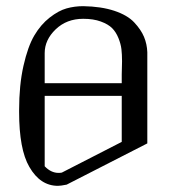

<svg xmlns="http://www.w3.org/2000/svg" viewBox="-20 -603 602 623"><path d="M250 -542Q196.3 -542 160.6 -507.8Q125 -473.6 125 -430.7V-333H375V-361.3Q375 -367.2 375.5 -381.8Q376 -396.5 376 -404.3Q376 -426.8 374 -443.4Q372.1 -460 364.3 -479.5Q356.4 -499 343.8 -511.7Q331.1 -524.4 307.1 -533.2Q283.2 -542 250 -542ZM250 -583Q308.6 -582 351.1 -567.9Q393.6 -553.7 415.5 -530.3Q437.5 -506.8 447.3 -483.4Q457 -460 458 -433.6V-137.7L196.3 -3.9Q176.8 0 168 0Q110.4 0 75.2 -61.5Q42 -118.2 42 -240.2V-245.1Q42 -327.1 56.2 -389.6Q70.3 -452.1 91.3 -487.8Q112.3 -523.4 141.1 -545.9Q169.9 -568.4 195.8 -575.7Q221.7 -583 250 -583ZM375 -292H125V-63.5Q145.5 -42 169.9 -42Q176.8 -42 180.7 -43L375 -142.6Z"/></svg>

Font: wanta
Style: Medium
Weight: 500
Version: Version 0.91